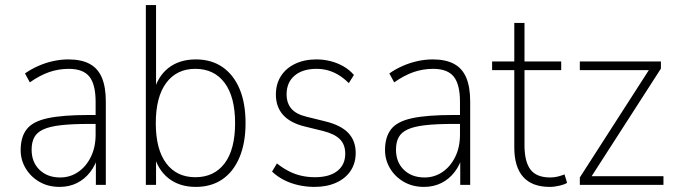

<svg xmlns="http://www.w3.org/2000/svg" viewBox="-20 -725 2655 753"><path d="M214 8Q169 8 134.5 -12Q100 -32 80.5 -65Q61 -98 61 -136Q61 -188 85 -218.5Q109 -249 167.5 -261.5Q226 -274 327 -274H365V-239H329Q263 -239 219 -234Q175 -229 150 -217.5Q125 -206 114.5 -186.5Q104 -167 104 -138Q104 -89 135 -59Q166 -29 216 -29Q255 -29 286.5 -50.5Q318 -72 336.5 -110Q355 -148 355 -197V-326Q355 -394 330.5 -424.5Q306 -455 250 -455Q210 -455 173.5 -442.5Q137 -430 97 -402L78 -437Q102 -454 130.5 -466.5Q159 -479 189 -485.5Q219 -492 248 -492Q299 -492 331.5 -474.5Q364 -457 379.5 -420.5Q395 -384 395 -327V0H356V-118H366Q356 -79 334 -50.5Q312 -22 281.5 -7Q251 8 214 8Z M748 8Q683 8 640 -26.5Q597 -61 582 -124H592V0H552V-705H592V-361H582Q597 -424 640 -458Q683 -492 748 -492Q809 -492 852.5 -462Q896 -432 919.5 -376.5Q943 -321 943 -242Q943 -165 919.5 -108.5Q896 -52 852.5 -22Q809 8 748 8ZM746 -30Q820 -30 861 -84.5Q902 -139 902 -242Q902 -345 861 -400Q820 -455 746 -455Q673 -455 632 -400Q591 -345 591 -242Q591 -139 632 -84.5Q673 -30 746 -30Z M1213 8Q1181 8 1150 1Q1119 -6 1093 -19.5Q1067 -33 1047 -52L1066 -84Q1090 -65 1114 -53Q1138 -41 1163 -35.5Q1188 -30 1215 -30Q1272 -30 1303 -54.5Q1334 -79 1334 -122Q1334 -158 1313 -179Q1292 -200 1248 -211L1175 -229Q1118 -243 1090 -274.5Q1062 -306 1062 -354Q1062 -396 1082 -427Q1102 -458 1138 -475Q1174 -492 1221 -492Q1250 -492 1277 -485Q1304 -478 1327.5 -464.5Q1351 -451 1368 -431L1348 -399Q1329 -418 1308.5 -430.5Q1288 -443 1266.5 -449Q1245 -455 1221 -455Q1167 -455 1135.5 -428.5Q1104 -402 1104 -355Q1104 -321 1122.5 -299Q1141 -277 1183 -267L1256 -249Q1317 -234 1346 -203.5Q1375 -173 1375 -125Q1375 -85 1355 -55Q1335 -25 1298.5 -8.5Q1262 8 1213 8Z M1643 8Q1598 8 1563.5 -12Q1529 -32 1509.5 -65Q1490 -98 1490 -136Q1490 -188 1514 -218.5Q1538 -249 1596.5 -261.5Q1655 -274 1756 -274H1794V-239H1758Q1692 -239 1648 -234Q1604 -229 1579 -217.5Q1554 -206 1543.5 -186.5Q1533 -167 1533 -138Q1533 -89 1564 -59Q1595 -29 1645 -29Q1684 -29 1715.5 -50.5Q1747 -72 1765.5 -110Q1784 -148 1784 -197V-326Q1784 -394 1759.5 -424.5Q1735 -455 1679 -455Q1639 -455 1602.5 -442.5Q1566 -430 1526 -402L1507 -437Q1531 -454 1559.5 -466.5Q1588 -479 1618 -485.5Q1648 -492 1677 -492Q1728 -492 1760.5 -474.5Q1793 -457 1808.5 -420.5Q1824 -384 1824 -327V0H1785V-118H1795Q1785 -79 1763 -50.5Q1741 -22 1710.5 -7Q1680 8 1643 8Z M2136 8Q2067 8 2032 -31Q1997 -70 1997 -147V-450H1910V-484H1997V-635H2037V-484H2181V-450H2037V-156Q2037 -91 2060.5 -60Q2084 -29 2138 -29Q2155 -29 2169.5 -33Q2184 -37 2194 -41L2204 -8Q2196 -2 2175 3Q2154 8 2136 8Z M2254 0V-29L2533 -463V-450H2254V-484H2572V-456L2292 -21V-34H2582V0Z"/></svg>

Font: Nunito Sans 12pt ExtraLight SemiCondensed
Style: Regular
Weight: 200
Width: 4
Version: Version 3.101;gftools[0.9.27]